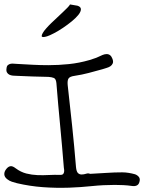

<svg xmlns="http://www.w3.org/2000/svg" viewBox="-236 -870 661 880"><path d="M-206.1 -96.7Q-196.3 -108.4 -185.5 -108.4Q-176.8 -108.4 -164.1 -98.6Q-140.6 -81.1 -115.2 -74.7Q-89.8 -68.4 -64 -67.4Q-38.1 -66.4 -11.7 -67.9Q14.6 -69.3 41 -68.4Q48.8 -68.4 52.2 -71.3Q55.7 -74.2 57.1 -79.6Q58.6 -85 58.1 -90.8Q57.6 -96.7 56.6 -101.6Q48.8 -199.2 39.6 -295.4Q30.3 -391.6 22.5 -489.3Q20.5 -508.8 10.7 -512.7Q1 -516.6 -13.7 -517.6Q-50.8 -518.6 -87.4 -519.5Q-124 -520.5 -161.1 -522.5Q-168.9 -522.5 -177.7 -523.4Q-186.5 -524.4 -193.4 -527.8Q-200.2 -531.2 -204.1 -538.1Q-208 -544.9 -206.1 -556.6Q-205.1 -567.4 -199.7 -571.8Q-194.3 -576.2 -187.5 -577.6Q-180.7 -579.1 -172.9 -578.1Q-165 -577.1 -157.2 -577.1Q-122.1 -575.2 -86.4 -573.2Q-50.8 -571.3 -14.6 -571.3Q32.2 -571.3 79.6 -576.2Q127 -581.1 173.8 -594.7Q184.6 -598.6 194.8 -601.6Q205.1 -604.5 214.8 -609.4Q224.6 -614.3 234.4 -618.2Q244.1 -622.1 252.9 -622.1Q271.5 -622.1 279.3 -600.6Q284.2 -587.9 280.8 -579.6Q277.3 -571.3 270 -566.4Q262.7 -561.5 252.4 -558.6Q242.2 -555.7 233.4 -552.7Q202.1 -543.9 170.4 -535.6Q138.7 -527.3 106.4 -522.5Q84 -519.5 78.1 -510.3Q72.3 -501 74.2 -480.5Q85 -385.7 94.7 -292.5Q104.5 -199.2 112.3 -104.5Q114.3 -84 121.1 -77.1Q127.9 -70.3 137.7 -70.3Q148.4 -70.3 158.7 -73.7Q168.9 -77.1 176.8 -73.2Q216.8 -75.2 252.4 -77.6Q288.1 -80.1 324.2 -80.1Q338.9 -80.1 354 -77.6Q369.1 -75.2 382.8 -71.3Q393.6 -67.4 400.4 -59.1Q407.2 -50.8 403.3 -37.1Q400.4 -24.4 391.1 -20Q381.8 -15.6 369.1 -17.6Q349.6 -20.5 329.6 -21.5Q309.6 -22.5 290 -22.5Q237.3 -22.5 185.5 -17.1Q133.8 -11.7 81.1 -9.8Q19.5 -7.8 -40 -12.2Q-99.6 -16.6 -158.2 -30.3Q-169.9 -33.2 -181.6 -37.1Q-193.4 -41 -203.1 -48.8Q-215.8 -58.6 -216.3 -71.3Q-216.8 -84 -206.1 -96.7ZM-40 -718.8Q-35.2 -727.5 -24.4 -739.7Q-13.7 -752 -1 -764.2Q11.7 -776.4 25.9 -789.6Q40 -802.7 51.8 -814Q63.5 -825.2 72.8 -834.5Q82 -843.8 85 -849.6L119.1 -843.8Q134.8 -838.9 134.8 -827.6Q134.8 -816.4 123.5 -802.2Q112.3 -788.1 93.3 -772.5Q74.2 -756.8 53.2 -742.7Q32.2 -728.5 11.7 -717.8Q-8.8 -707 -20 -703.6Q-31.2 -700.2 -37.1 -700.2Q-41 -700.2 -43 -701.2Q-44.9 -702.1 -44.9 -705.1Q-44.9 -710 -40 -718.8Z"/></svg>

Font: Scriphy
Style: Regular
Weight: 400
Designer: Ala M. Lockhart
Foundry: Ala M. Lockhart
Version: Version 1.0 2021